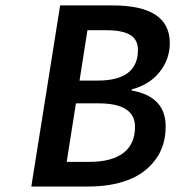

<svg xmlns="http://www.w3.org/2000/svg" viewBox="-20 -680 640 700"><path d="M94.2 0 199.2 -660.2H391.1Q599.1 -660.2 599.1 -522.9Q599.1 -464.8 562.5 -418.2Q525.9 -371.6 460 -354V-350.1Q584 -328.1 584 -219.2Q584 -147.9 546.6 -97.7Q509.3 -47.4 446.8 -23.7Q384.3 0 303.2 0ZM270 -386.2H335.9Q482.9 -386.2 482.9 -498Q482.9 -535.6 454.6 -552.7Q426.3 -569.8 368.2 -569.8H298.8ZM223.1 -89.8H305.2Q387.2 -89.8 429.7 -122.3Q472.2 -154.8 472.2 -217.8Q472.2 -303.2 338.9 -303.2H256.8Z"/></svg>

Font: Office Code Pro Medium Italic
Style: Regular
Weight: 500
Italic angle: -9°
Designer: Nathan Rutzky & Paul D. Hunt
Foundry: Adobe Systems Incorporated
Version: Version 1.004;PS 001.004;hotconv 1.0.70;makeotf.lib2.5.58329